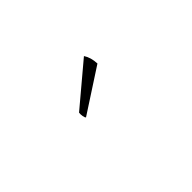

<svg xmlns="http://www.w3.org/2000/svg" viewBox="8 -921 583 583"><g transform="rotate(45 300.0 -629.5)"><path d="M233 -702 324 -562Q323 -559 314 -557.5Q305 -556 299 -557L188 -689Q206 -701 233 -702Z"/></g></svg>

Font: Arima Madurai Thin
Style: Regular
Weight: 250
Designer: Joana Correia and Natanael Gama
Foundry: NDISCOVER
Version: Version 1.020; ttfautohint (v1.5) -l 7 -r 28 -G 50 -x 13 -D 